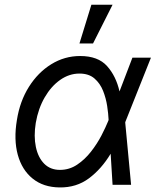

<svg xmlns="http://www.w3.org/2000/svg" viewBox="-20 -793 679 824"><path d="M235.8 11.4Q166.2 10.7 120.2 -26.5Q74.2 -63.6 56.3 -128.7Q38.4 -193.9 52.6 -278.4Q65.3 -358.7 104.2 -420.5Q143.1 -482.2 200.1 -517.4Q257.1 -552.6 323.9 -552.6Q400.6 -552.6 439.3 -509.6Q478 -466.6 492.9 -400.6L548.3 -545.5H627.8L518.5 -271.3L517.4 -267.4L542.6 0H463.1L454.9 -133.2Q415.5 -67.8 361.7 -27.7Q307.9 12.4 235.8 11.4ZM446 -278.1V-279.8Q445 -304.3 440 -337.7Q435 -371.1 422.4 -403.1Q409.8 -435 385.5 -456.1Q361.2 -477.3 321 -477.3Q277 -477.3 238.3 -450.1Q199.6 -422.9 171.9 -375.2Q144.2 -327.4 133.5 -265.6Q124.3 -208.1 133.9 -162.5Q143.5 -116.8 169.7 -90.4Q196 -63.9 237.2 -63.9Q277.7 -63.9 311.1 -86.3Q344.5 -108.7 370.7 -142.4Q397 -176.1 415.5 -211.8Q433.9 -247.5 444.6 -274.1ZM321 -606.5 372.2 -772.7H463.1L379.3 -606.5Z"/></svg>

Font: Inter UI
Style: Italic
Weight: 400
Italic angle: -9.39999°
Designer: Rasmus Andersson
Foundry: rsms
Version: 3.2;8d6f07862